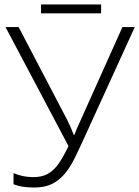

<svg xmlns="http://www.w3.org/2000/svg" viewBox="-20 -836 628 866"><path d="M4.9 -713.9H64L282.2 -296.9Q299.3 -263.2 313 -227.1H314.9L327.1 -256.8L532.2 -713.9H587.9L358.9 -211.9Q336.9 -163.6 316.9 -122.8Q296.9 -82 272.5 -52.7Q248 -23.4 215.3 -6.8Q182.6 9.8 134.8 9.8Q76.7 9.8 41 -4.9V-55.2Q83 -37.1 129.9 -37.1Q165 -37.1 190.2 -49.1Q215.3 -61 236.8 -87.6Q258.3 -114.3 289.1 -176.8ZM165 -775.9V-815.9H436V-775.9Z"/></svg>

Font: Open Sans Light
Style: Regular
Weight: 300
Foundry: Ascender Corporation
Version: Version 1.10